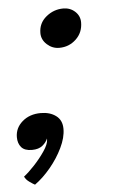

<svg xmlns="http://www.w3.org/2000/svg" viewBox="-64 -507 409 694"><g transform="rotate(-5 140.0 -160.0)"><path d="M192 -473Q217 -473 234.5 -457Q252 -441 252 -417.5Q252 -380.5 226.5 -356.5Q201 -332.5 165.5 -332.5Q140.5 -332.5 121.2 -350Q102 -367.5 102 -391.5Q102 -427.5 129.5 -450.2Q157 -473 192 -473ZM35 152.5Q29.5 150 16 140.5Q2.5 131 -2 120Q14.5 107.5 36.5 84Q58.5 60.5 75.2 35.8Q92 11 92.5 -5Q92.5 -8.5 92.5 -10Q87.5 3.5 73.5 15Q59.5 26.5 35 26.5Q8.5 26.5 -3.5 12.5Q-15.5 -1.5 -15.5 -24Q-15.5 -57.5 11 -80.5Q37.5 -103.5 78 -103.5Q111.5 -103.5 133.2 -87.2Q155 -71 155 -39.5Q155 -8 137.2 28.8Q119.5 65.5 92 98.5Q64.5 131.5 35 152.5Z"/></g></svg>

Font: Grandstander Light
Style: Italic
Weight: 300
Italic angle: -15°
Designer: Tyler Finck
Foundry: Etcetera Type Co
Version: Version 1.200; ttfautohint (v1.8.3)